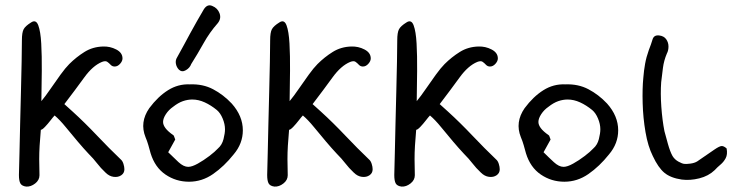

<svg xmlns="http://www.w3.org/2000/svg" viewBox="-20 -692 2708 710"><path d="M361 -520Q387 -521 410 -509Q433 -497 433 -476Q433 -466 424 -456Q415 -446 404 -446Q395 -446 389 -452.5Q383 -459 376.5 -463.5Q370 -468 357 -463Q323 -449 291.5 -405.5Q260 -362 218 -307L249 -279Q293 -239 338.5 -191Q384 -143 427 -102Q433 -97 436.5 -86Q440 -75 440 -66Q440 -52 428.5 -44Q417 -36 400.5 -38Q384 -40 370 -54Q352 -71 339 -88Q326 -105 307 -124Q290 -142 267.5 -168.5Q245 -195 223 -222Q201 -249 182 -265Q177 -260 167 -247Q157 -234 146.5 -223Q136 -212 131 -212Q128 -178 126.5 -153Q125 -128 125 -103.5Q125 -79 126 -44Q126 -26 110 -13.5Q94 -1 77 -2Q61 -4 55.5 -13.5Q50 -23 50 -45Q51 -74 52 -124Q53 -174 54.5 -234Q56 -294 57.5 -353.5Q59 -413 60 -463.5Q61 -514 61 -543Q61 -572 67.5 -584Q74 -596 95 -609Q113 -621 121.5 -598.5Q130 -576 132.5 -531Q135 -486 134.5 -430Q134 -374 133 -318Q148 -336 166.5 -363Q185 -390 203.5 -415.5Q222 -441 236 -455Q262 -481 292.5 -500Q323 -519 361 -520Z M679 -20Q631 -20 592 -46.5Q553 -73 537 -125Q533 -140 528.5 -155.5Q524 -171 518 -185Q496 -240 532 -292Q564 -335 601.5 -358.5Q639 -382 682 -380Q730 -382 768 -362Q806 -342 837 -309Q878 -263 878 -210Q878 -161 844 -121Q809 -77 768 -48.5Q727 -20 679 -20ZM676 -75Q690 -75 711.5 -87Q733 -99 754 -115Q775 -131 786 -143Q801 -156 806.5 -177.5Q812 -199 812 -214Q812 -233 803.5 -253.5Q795 -274 782 -285Q760 -303 737 -313.5Q714 -324 691 -324Q674 -324 656.5 -318Q639 -312 620 -297Q604 -286 593.5 -270Q583 -254 583 -241Q583 -230 592 -218Q601 -206 621 -192Q623 -191 624 -187Q625 -183 628 -176L602 -129Q621 -110 640 -92.5Q659 -75 676 -75ZM642 -434Q633 -443 630.5 -456Q628 -469 635 -480Q648 -503 660 -525.5Q672 -548 684 -570Q696 -592 708.5 -614Q721 -636 734 -658Q747 -678 765 -670Q785 -662 792 -642.5Q799 -623 785 -606Q755 -572 733 -532.5Q711 -493 687 -455Q682 -441 667.5 -432.5Q653 -424 642 -434Z M1279 -520Q1305 -521 1328 -509Q1351 -497 1351 -476Q1351 -466 1342 -456Q1333 -446 1322 -446Q1313 -446 1307 -452.5Q1301 -459 1294.5 -463.5Q1288 -468 1275 -463Q1241 -449 1209.5 -405.5Q1178 -362 1136 -307L1167 -279Q1211 -239 1256.5 -191Q1302 -143 1345 -102Q1351 -97 1354.5 -86Q1358 -75 1358 -66Q1358 -52 1346.5 -44Q1335 -36 1318.5 -38Q1302 -40 1288 -54Q1270 -71 1257 -88Q1244 -105 1225 -124Q1208 -142 1185.5 -168.5Q1163 -195 1141 -222Q1119 -249 1100 -265Q1095 -260 1085 -247Q1075 -234 1064.5 -223Q1054 -212 1049 -212Q1046 -178 1044.5 -153Q1043 -128 1043 -103.5Q1043 -79 1044 -44Q1044 -26 1028 -13.5Q1012 -1 995 -2Q979 -4 973.5 -13.5Q968 -23 968 -45Q969 -74 970 -124Q971 -174 972.5 -234Q974 -294 975.5 -353.5Q977 -413 978 -463.5Q979 -514 979 -543Q979 -572 985.5 -584Q992 -596 1013 -609Q1031 -621 1039.5 -598.5Q1048 -576 1050.5 -531Q1053 -486 1052.5 -430Q1052 -374 1051 -318Q1066 -336 1084.5 -363Q1103 -390 1121.5 -415.5Q1140 -441 1154 -455Q1180 -481 1210.5 -500Q1241 -519 1279 -520Z M1749 -520Q1775 -521 1798 -509Q1821 -497 1821 -476Q1821 -466 1812 -456Q1803 -446 1792 -446Q1783 -446 1777 -452.5Q1771 -459 1764.5 -463.5Q1758 -468 1745 -463Q1711 -449 1679.5 -405.5Q1648 -362 1606 -307L1637 -279Q1681 -239 1726.5 -191Q1772 -143 1815 -102Q1821 -97 1824.5 -86Q1828 -75 1828 -66Q1828 -52 1816.5 -44Q1805 -36 1788.5 -38Q1772 -40 1758 -54Q1740 -71 1727 -88Q1714 -105 1695 -124Q1678 -142 1655.5 -168.5Q1633 -195 1611 -222Q1589 -249 1570 -265Q1565 -260 1555 -247Q1545 -234 1534.5 -223Q1524 -212 1519 -212Q1516 -178 1514.5 -153Q1513 -128 1513 -103.5Q1513 -79 1514 -44Q1514 -26 1498 -13.5Q1482 -1 1465 -2Q1449 -4 1443.5 -13.5Q1438 -23 1438 -45Q1439 -74 1440 -124Q1441 -174 1442.5 -234Q1444 -294 1445.5 -353.5Q1447 -413 1448 -463.5Q1449 -514 1449 -543Q1449 -572 1455.5 -584Q1462 -596 1483 -609Q1501 -621 1509.5 -598.5Q1518 -576 1520.5 -531Q1523 -486 1522.5 -430Q1522 -374 1521 -318Q1536 -336 1554.5 -363Q1573 -390 1591.5 -415.5Q1610 -441 1624 -455Q1650 -481 1680.5 -500Q1711 -519 1749 -520Z M2067 -20Q2019 -20 1980 -46.5Q1941 -73 1925 -125Q1921 -140 1916.5 -155.5Q1912 -171 1906 -185Q1884 -240 1920 -292Q1952 -335 1989.5 -358.5Q2027 -382 2070 -380Q2118 -382 2156 -362Q2194 -342 2225 -309Q2266 -263 2266 -210Q2266 -161 2232 -121Q2197 -77 2156 -48.5Q2115 -20 2067 -20ZM2064 -75Q2078 -75 2099.5 -87Q2121 -99 2142 -115Q2163 -131 2174 -143Q2189 -156 2194.5 -177.5Q2200 -199 2200 -214Q2200 -233 2191.5 -253.5Q2183 -274 2170 -285Q2148 -303 2125 -313.5Q2102 -324 2079 -324Q2062 -324 2044.5 -318Q2027 -312 2008 -297Q1992 -286 1981.5 -270Q1971 -254 1971 -241Q1971 -230 1980 -218Q1989 -206 2009 -192Q2011 -191 2012 -187Q2013 -183 2016 -176L1990 -129Q2009 -110 2028 -92.5Q2047 -75 2064 -75Z M2667 -143Q2671 -121 2663.5 -107Q2656 -93 2644 -83Q2632 -73 2623 -63Q2600 -41 2566 -32.5Q2532 -24 2501 -28Q2460 -34 2437 -53Q2414 -72 2394 -115Q2376 -151 2367 -203.5Q2358 -256 2356.5 -310.5Q2355 -365 2359 -405Q2361 -431 2365.5 -456Q2370 -481 2379 -506Q2388 -529 2393 -546Q2398 -563 2417 -561Q2435 -559 2443.5 -547Q2452 -535 2452 -520Q2452 -505 2446 -494Q2435 -468 2431.5 -441Q2428 -414 2425 -388Q2422 -347 2425.5 -297.5Q2429 -248 2437 -207Q2442 -188 2450 -159.5Q2458 -131 2467 -115Q2475 -102 2488.5 -94.5Q2502 -87 2510 -86Q2518 -85 2533 -87Q2548 -89 2558 -95Q2603 -126 2622 -139Q2641 -152 2649 -152Q2657 -152 2667 -143Z"/></svg>

Font: Mynerve
Style: Regular
Weight: 400
Designer: Carolina Short
Foundry: Carolina Short
Version: Version 1.000; ttfautohint (v1.8.4.7-5d5b)